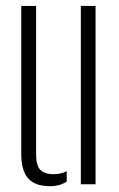

<svg xmlns="http://www.w3.org/2000/svg" viewBox="-20 -620 402 646"><path d="M51.5 -103V-600H101.5V-99Q101.5 -64 115.2 -49Q129 -34 160.5 -34Q185.5 -34 204.5 -44V-9Q180.5 6.5 148.5 6.5Q98.5 6.5 75 -19.5Q51.5 -45.5 51.5 -103ZM252 0V-600H301.5V0Z"/></svg>

Font: Big Shoulders Stencil Text ExtraLight
Style: Regular
Weight: 250
Version: Version 2.001